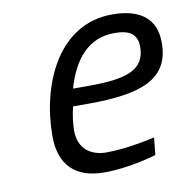

<svg xmlns="http://www.w3.org/2000/svg" viewBox="-64 -573 637 646"><g transform="rotate(-10 254.0 -250.5)"><path d="M187 -287C215 -383 266 -447 357 -447C406 -447 434 -431 434 -387C434 -309 373 -287 242 -287H187ZM262 -56C205 -56 166 -87 166 -147C166 -170 170 -203 177 -228H228C415 -228 508 -265 508 -388C508 -474 450 -510 360 -510C173 -510 91 -314 91 -142C91 -40 146 9 242 9C332 9 421 -19 421 -19L427 -78C427 -78 336 -56 262 -56Z"/></g></svg>

Font: RazerF5
Style: Italic
Weight: 400
Foundry: Razer Inc.
Version: Version 2